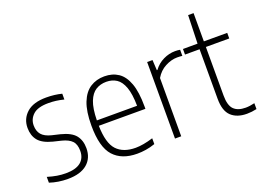

<svg xmlns="http://www.w3.org/2000/svg" viewBox="-108 -1003 1734 1274"><g transform="rotate(-20 759.0 -365.5)"><path d="M180 9Q112.5 9 52.5 -11V-52Q89 -41 119.2 -36Q149.5 -31 180.5 -31Q250.5 -31 285.5 -59Q320.5 -87 320.5 -139Q320.5 -185 298 -208.5Q275.5 -232 228 -244L170.5 -258Q100.5 -276 72 -311.2Q43.5 -346.5 43.5 -400.5Q43.5 -464.5 90 -506.5Q136.5 -548.5 228.5 -548.5Q259 -548.5 285.8 -545.2Q312.5 -542 338 -535.5V-494.5Q308 -502 282.8 -505.2Q257.5 -508.5 229.5 -508.5Q154.5 -508.5 121 -477.8Q87.5 -447 87.5 -402.5Q87.5 -362 108.5 -337.2Q129.5 -312.5 177.5 -300.5L234.5 -287Q308 -268.5 336.5 -232.5Q365 -196.5 365 -141.5Q365 -71.5 317.5 -31.2Q270 9 180 9Z M670.5 9Q562 9 504.5 -54.5Q447 -118 447 -270.5Q447 -370.5 471.2 -431.8Q495.5 -493 538.8 -520.8Q582 -548.5 638.5 -548.5Q695.5 -548.5 736.5 -521Q777.5 -493.5 799.8 -432.2Q822 -371 822 -270V-252.5H493Q495.5 -129 541.2 -80.2Q587 -31.5 674 -31.5Q726 -31.5 797.5 -53.5V-12.5Q762.5 -0.5 731.5 4.2Q700.5 9 670.5 9ZM638.5 -510Q596.5 -510 564.2 -490Q532 -470 513.2 -422.2Q494.5 -374.5 493 -290.5H777Q776 -374 758.5 -422Q741 -470 710.5 -490Q680 -510 638.5 -510Z M939 0V-540.5H977L981 -467.5H985Q1013 -505.5 1053.8 -525.2Q1094.5 -545 1137.5 -545Q1157 -545 1172.5 -542V-499Q1163.5 -500 1155.2 -500.5Q1147 -501 1136 -501Q1095 -501 1052 -478.5Q1009 -456 983 -411.5V0Z M1445 9Q1375 9 1335 -28.2Q1295 -65.5 1295 -151V-501H1192V-540.5H1295L1301 -740H1339.5V-540.5H1504.5V-501H1339.5V-158.5Q1339.5 -88 1367.5 -60Q1395.5 -32 1450.5 -32Q1478.5 -32 1514 -40.5V1Q1479 9 1445 9Z"/></g></svg>

Font: Encode Sans SemiCondensed SemiCondensed ExtraLight
Style: Regular
Weight: 200
Width: 4
Designer: Multiple Designers
Foundry: Impallari Type
Version: Version 3.000; ttfautohint (v1.8.3) -l 8 -r 50 -G 200 -x 14 